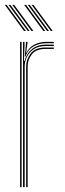

<svg xmlns="http://www.w3.org/2000/svg" viewBox="-24 -773 268 793"><path d="M71.2 0V-600H77.2V-585L75 -521.2H77.5Q85.2 -552 108 -570.4Q130.8 -588.8 165.8 -588.8Q174.2 -588.8 182.5 -588.6Q190.8 -588.5 198.2 -588.5V-582.8Q190.8 -582.8 182.2 -582.9Q173.8 -583 165.5 -583Q134.2 -583 114.9 -569.6Q95.5 -556.2 86.6 -536.8Q77.8 -517.2 77.8 -498.8V0ZM59 0V-600H65.2V0ZM84 0V-499Q84 -526.8 102.5 -551.8Q121 -576.8 164.2 -576.8Q172.8 -576.8 181.2 -576.8Q189.8 -576.8 198.2 -576.8V-571Q189.8 -571 181.2 -571Q172.8 -571 164.2 -571Q124.5 -571 107.4 -548.4Q90.2 -525.8 90.2 -499.2V0ZM78.5 -539.8 83.2 -592.8V-600H89.5V-595.2L84 -555.2H85.5Q96 -577.8 118.6 -589Q141.2 -600.2 167 -600.2Q174.5 -600.2 182.1 -600.2Q189.8 -600.2 198.2 -600V-594.2Q190.2 -594.5 182.5 -594.5Q174.8 -594.5 167.2 -594.5Q137.5 -594.5 114.5 -581.4Q91.5 -568.2 81 -539.8ZM106 -645 26.8 -752.8H34.5L113.8 -645ZM75.2 -645 -4 -752.8H3.5L83 -645ZM90.8 -645 11.2 -752.8H19L98.2 -645ZM186 -645 106.5 -752.8H114.2L193.5 -645ZM155 -645 75.8 -752.8H83.5L162.8 -645ZM170.5 -645 91 -752.8H98.8L178.2 -645Z"/></svg>

Font: Big Shoulders Inline Display ExtraLight
Style: Regular
Weight: 250
Version: Version 2.002